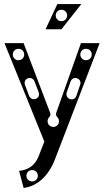

<svg xmlns="http://www.w3.org/2000/svg" viewBox="-20 -712 512 944"><path d="M74 128 96 212C164 204 219 152 250 72L470 -500H378L256 -156C254 -149 256 -142 262 -136C267 -131 270 -124 270 -116C270 -100 258 -88 242 -88C226 -88 214 -100 214 -116C214 -124 217 -131 222 -136C228 -142 229 -150 227 -156L96 -500H2L198 -16L170 56C152 102 118 124 74 128ZM71 -416C55 -416 43 -428 43 -444C43 -460 55 -472 71 -472C87 -472 99 -460 99 -444C99 -428 87 -416 71 -416ZM403 -416C387 -416 375 -428 375 -444C375 -460 387 -472 403 -472C419 -472 431 -460 431 -444C431 -428 419 -416 403 -416ZM138 180C122 180 110 168 110 152C110 136 122 124 138 124C154 124 166 136 166 152C166 168 154 180 138 180ZM156 -226C142 -221 129 -227 123 -241L103 -294C98 -308 103 -321 117 -327C131 -332 145 -325 150 -311L170 -259C175 -245 170 -231 156 -226ZM324 -225C309 -230 304 -244 308 -258L327 -311C332 -325 345 -332 359 -327C373 -322 379 -309 374 -295L356 -242C351 -227 338 -220 324 -225ZM204 -568H282L380 -692H262ZM282 -608C266 -608 254 -620 254 -636C254 -652 266 -664 282 -664C298 -664 310 -652 310 -636C310 -620 298 -608 282 -608Z"/></svg>

Font: Apfel Grotezk Brukt
Style: Regular
Weight: 300
Designer: Luigi Gorlero
Foundry: © 2023, Luigi Gorlero & Collletttivo
Version: Version 2.000;Glyphs 3.2 (3217)